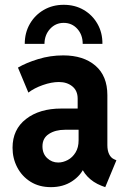

<svg xmlns="http://www.w3.org/2000/svg" viewBox="-20 -771 531 799"><path d="M191.9 7.8Q143.1 7.8 107.2 -14.6Q71.3 -37.1 51.8 -74.5Q32.2 -111.8 32.2 -156.2Q32.2 -232.4 88.4 -275.9Q144.5 -319.3 234.9 -319.3H322.8V-231H250.5Q210.4 -231 183.6 -213.6Q156.7 -196.3 156.7 -162.1Q156.7 -131.3 176.3 -113Q195.8 -94.7 222.2 -94.7Q242.2 -94.7 262 -105.2Q281.7 -115.7 294.4 -136.5Q307.1 -157.2 307.1 -187V-252.4L303.2 -275.9V-360.4Q303.2 -393.6 281 -411.6Q258.8 -429.7 225.1 -429.7Q194.3 -429.7 158.2 -417Q122.1 -404.3 98.1 -385.7L54.7 -489.7Q88.9 -509.8 138.9 -525.1Q189 -540.5 243.2 -540.5Q327.1 -540.5 377 -497.8Q426.8 -455.1 426.8 -375V-167Q426.8 -144.5 434.1 -129.4Q441.4 -114.3 454.6 -108.4L464.4 -104L418 7.8L402.3 2Q367.2 -11.7 343.8 -36.6Q320.3 -61.5 316.9 -86.4L346.7 -62.5H291L331.5 -77.1Q316.9 -41 279.8 -16.6Q242.7 7.8 191.9 7.8ZM245.1 -751Q292 -751 328.4 -729.7Q364.7 -708.5 385.7 -671.6Q406.7 -634.8 406.2 -588.4H324.2Q324.2 -626 301.8 -650.9Q279.3 -675.8 245.1 -675.8Q211.4 -675.8 188.5 -650.9Q165.5 -626 165 -588.4H83Q83 -634.8 104.2 -671.6Q125.5 -708.5 162.1 -729.7Q198.7 -751 245.1 -751Z"/></svg>

Font: Reddit Sans Condensed
Style: Bold
Weight: 700
Designer: Stephen Hutchings
Foundry: Reddit
Version: Version 1.014